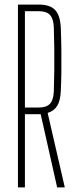

<svg xmlns="http://www.w3.org/2000/svg" viewBox="-20 -820 332 840"><path d="M58.5 0V-800H149.5Q198.5 -800 221 -776.5Q243.5 -753 246 -698.5Q248 -647 248.5 -599Q249 -551 248.5 -507Q248 -463 246 -422Q244.5 -381 230.8 -357.8Q217 -334.5 188.5 -326L263.5 0H230L158 -320.5H89V0ZM89 -349.5H148.5Q183.5 -349.5 198.8 -366.2Q214 -383 215.5 -421Q217 -467.5 217.5 -514Q218 -560.5 217.5 -607Q217 -653.5 215.5 -699.5Q214 -737.5 199 -754.2Q184 -771 149.5 -771H89Z"/></svg>

Font: Big Shoulders Display Thin ExtraLight
Style: Regular
Weight: 250
Version: Version 2.002